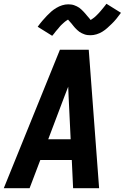

<svg xmlns="http://www.w3.org/2000/svg" viewBox="-29 -999 662 1019"><path d="M-9 0 289 -735H442L497 0H359L352 -150H185L128 0ZM227 -260H346L335 -490Q335 -502 334 -514.5Q333 -527 333 -539Q328 -527 323.5 -514.5Q319 -502 314 -490ZM248 -809 171 -857Q184 -875 196.5 -889.5Q209 -904 220.5 -916Q232 -928 243.5 -938Q255 -948 270 -957Q285 -966 301 -971Q317 -976 333 -976Q341 -976 349 -975Q357 -974 364 -971.5Q371 -969 378.5 -965.5Q386 -962 391.5 -958Q397 -954 403.5 -948Q410 -942 415 -936.5Q420 -931 424 -926.5Q428 -922 434 -914.5Q440 -907 444.5 -902.5Q449 -898 452 -893Q455 -895 459 -897.5Q463 -900 467.5 -903.5Q472 -907 475 -909.5Q478 -912 480.5 -914.5Q483 -917 486 -920Q489 -923 492 -926Q495 -929 498.5 -933Q502 -937 505.5 -941Q509 -945 512.5 -949.5Q516 -954 520 -958.5Q524 -963 528 -968.5Q532 -974 536 -979L613 -931Q600 -913 588 -898.5Q576 -884 564 -872.5Q552 -861 540.5 -850.5Q529 -840 514.5 -831Q500 -822 483.5 -817Q467 -812 451 -812Q443 -812 435 -813Q427 -814 420 -816.5Q413 -819 405.5 -822.5Q398 -826 392.5 -830Q387 -834 380.5 -840Q374 -846 369 -851.5Q364 -857 360.5 -861.5Q357 -866 351 -873.5Q345 -881 339.5 -886.5Q334 -892 332 -895Q329 -893 325 -890.5Q321 -888 316.5 -884.5Q312 -881 309.5 -878.5Q307 -876 304 -873.5Q301 -871 298 -868Q295 -865 292 -862Q289 -859 286 -855Q283 -851 279.5 -847Q276 -843 272 -838.5Q268 -834 264.5 -829.5Q261 -825 257 -819.5Q253 -814 248 -809Z"/></svg>

Font: Iosevka SS04 XBd Ex
Style: Italic
Weight: 800
Width: 7
Italic angle: -9°
Monospace: yes
Designer: Belleve Invis
Foundry: Belleve Invis
Version: Version 19.0.0; ttfautohint (v1.8.4)